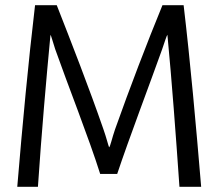

<svg xmlns="http://www.w3.org/2000/svg" viewBox="-20 -712 835 734"><path d="M749 2H666C652 -200 637 -401 620 -579C618 -578 610 -554 600 -524C554 -395 473 -182 428 -47H363C321 -181 236 -396 191 -524C182 -551 176 -575 173 -579C157 -411 139 -206 125 2H46C66 -237 88 -472 114 -692H197C252 -552 321 -375 375 -219C387 -185 393 -159 397 -149C401 -149 409 -187 420 -218C475 -373 543 -551 601 -692H682C708 -472 729 -237 749 2Z"/></svg>

Font: Repo Regular
Style: Regular
Weight: 400
Designer: Stefan Peev
Foundry: Context Ltd
Version: Version 1.502